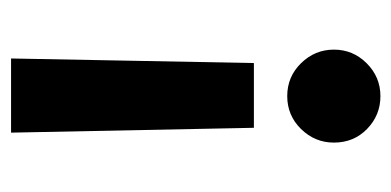

<svg xmlns="http://www.w3.org/2000/svg" viewBox="-201 -511 711 349"><g transform="rotate(-90 154.5 -336.5)"><path d="M87.9 -671.9H222.7L214.4 -230.5H96.7ZM69.8 -85Q69.8 -119.6 94.5 -144.8Q119.1 -169.9 154.3 -169.9Q189.5 -169.9 214.1 -144.8Q238.8 -119.6 238.8 -85Q238.8 -50.3 213.9 -25.4Q189 -0.5 154.3 -0.5Q119.6 -0.5 94.7 -24.7Q69.8 -48.8 69.8 -85Z"/></g></svg>

Font: Vazir FD-WOL-UI
Style: Bold-FD-WOL-UI
Weight: 700
Designer: Saber Rastikerdar
Foundry: Saber Rastikerdar
Version: Version 30.0.0